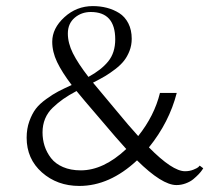

<svg xmlns="http://www.w3.org/2000/svg" viewBox="-20 -614 725 637"><path d="M288.1 -593.8Q312.5 -593.8 334.5 -588.1Q356.4 -582.5 375.5 -570.6Q394.5 -558.6 405.8 -536.6Q417 -514.6 417 -485.4Q417 -463.9 409.7 -445.1Q402.3 -426.3 391.4 -412.4Q380.4 -398.4 362.3 -384.5Q344.2 -370.6 328.1 -361.1Q312 -351.6 288.6 -339.8L365.2 -248Q407.7 -196.3 438.5 -162.6Q492.2 -230 510.7 -305.7H566.4Q541.5 -208.5 474.1 -125Q552.2 -45.9 593.8 -45.9Q608.9 -45.9 621.6 -51Q634.3 -56.2 637.7 -59.3Q641.1 -62.5 642.6 -64.5L654.3 -55.7L650.4 -49.8Q647 -44.4 639.2 -36.1Q631.3 -27.8 621.3 -19.5Q611.3 -11.2 596.2 -5.6Q581.1 0 565.4 0Q517.6 0 434.6 -82Q343.8 2.9 243.2 2.9Q169.9 2.9 119.1 -42Q68.4 -86.9 68.4 -157.2Q68.4 -187 77.4 -211.9Q86.4 -236.8 98.9 -253.2Q111.3 -269.5 133.8 -285.6Q156.2 -301.8 173.1 -310.5Q189.9 -319.3 217.8 -332Q185.5 -374.5 169.4 -408.2Q153.3 -441.9 153.3 -475.6Q153.3 -520 193.6 -556.9Q233.9 -593.8 288.1 -593.8ZM314.5 -216.8Q251.5 -290 233.9 -312Q208 -298.3 189.7 -285.4Q171.4 -272.5 154.8 -256.6Q138.2 -240.7 129.6 -220Q121.1 -199.2 121.1 -174.8Q121.1 -151.4 127.9 -129.9Q134.8 -108.4 149.2 -89.6Q163.6 -70.8 189 -59.8Q214.4 -48.8 248 -48.8Q323.2 -48.8 398.9 -119.6Q367.7 -153.8 314.5 -216.8ZM205.1 -502.9Q205.1 -471.2 221.7 -437.7Q238.3 -404.3 273.4 -358.9Q315.9 -381.8 339.1 -410.4Q362.3 -439 362.3 -483.4Q362.3 -574.2 281.2 -574.2Q250 -574.2 227.5 -554.9Q205.1 -535.6 205.1 -502.9Z"/></svg>

Font: Buda
Style: light
Weight: 400
Version: Version 1.002